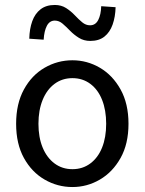

<svg xmlns="http://www.w3.org/2000/svg" viewBox="-20 -742 583 774"><path d="M272 12Q212 12 160 -18Q108 -48 76.5 -105Q45 -162 45 -243Q45 -324 76.5 -381.5Q108 -439 160 -469Q212 -499 272 -499Q331 -499 382.5 -469Q434 -439 466 -381.5Q498 -324 498 -243Q498 -162 466 -105Q434 -48 382.5 -18Q331 12 272 12ZM272 -60Q313 -60 344 -83Q375 -106 391.5 -147Q408 -188 408 -243Q408 -298 391.5 -339.5Q375 -381 344 -404Q313 -427 272 -427Q231 -427 200 -404Q169 -381 152 -339.5Q135 -298 135 -243Q135 -188 152 -147Q169 -106 200 -83Q231 -60 272 -60ZM344 -577Q318 -577 298 -589.5Q278 -602 262.5 -618Q247 -634 232.5 -646.5Q218 -659 201 -659Q180 -659 169 -638Q158 -617 156 -582L98 -586Q99 -626 110 -656.5Q121 -687 143.5 -704.5Q166 -722 201 -722Q227 -722 246.5 -709.5Q266 -697 281.5 -680.5Q297 -664 311.5 -652Q326 -640 343 -640Q365 -640 376 -661.5Q387 -683 388 -717L446 -713Q445 -674 434 -643Q423 -612 401 -594.5Q379 -577 344 -577Z"/></svg>

Font: Assistant Medium
Style: Regular
Weight: 500
Designer: Hebrew By Ben Nathan, Latin by Paul Hunt
Version: Version 3.000